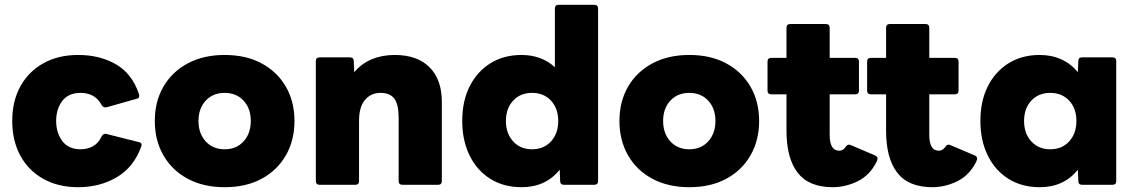

<svg xmlns="http://www.w3.org/2000/svg" viewBox="-20 -770 4729 800"><path d="M306 10Q222 10 160 -25Q98 -60 64.5 -122Q31 -184 31 -266Q31 -348 64.5 -409.5Q98 -471 160 -506Q222 -541 306 -541Q395 -541 462.5 -502.5Q530 -464 559 -378Q564 -361 548 -358L424 -323Q410 -320 403 -333Q389 -359 367 -371Q345 -383 316 -383Q265 -383 239.5 -349.5Q214 -316 214 -266Q214 -217 239.5 -182.5Q265 -148 316 -148Q344 -148 367 -160.5Q390 -173 403 -201Q411 -215 423 -212L558 -178Q575 -175 568 -158Q537 -73 466.5 -31.5Q396 10 306 10Z M916 10Q828 10 762.5 -25Q697 -60 661 -122.5Q625 -185 625 -266Q625 -347 661 -409Q697 -471 762.5 -506Q828 -541 916 -541Q1005 -541 1070 -506Q1135 -471 1171 -409Q1207 -347 1207 -266Q1207 -185 1171 -122.5Q1135 -60 1070 -25Q1005 10 916 10ZM916 -148Q965 -148 995 -181Q1025 -214 1025 -266Q1025 -318 995 -350.5Q965 -383 916 -383Q867 -383 837 -350.5Q807 -318 807 -266Q807 -214 837 -181Q867 -148 916 -148Z M1312 0Q1296 0 1296 -16V-516Q1296 -531 1312 -531H1437Q1454 -531 1454 -516L1456 -469Q1486 -505 1529 -523Q1572 -541 1624 -541Q1719 -541 1770 -489.5Q1821 -438 1821 -346V-16Q1821 0 1805 0H1657Q1641 0 1641 -16V-279Q1641 -335 1623 -359Q1605 -383 1565 -383Q1526 -383 1501 -354Q1476 -325 1476 -266V-16Q1476 0 1460 0Z M2153 10Q2079 10 2023.5 -24.5Q1968 -59 1937 -121.5Q1906 -184 1906 -266Q1906 -349 1937 -410.5Q1968 -472 2023.5 -506.5Q2079 -541 2153 -541Q2236 -541 2292 -490V-734Q2292 -750 2308 -750H2456Q2472 -750 2472 -734V-16Q2472 0 2456 0H2330Q2314 0 2314 -16L2312 -63Q2254 10 2153 10ZM2197 -148Q2246 -148 2276 -181Q2306 -214 2306 -266Q2306 -318 2276 -350.5Q2246 -383 2197 -383Q2148 -383 2118 -350.5Q2088 -318 2088 -266Q2088 -214 2118 -181Q2148 -148 2197 -148Z M2852 10Q2764 10 2698.5 -25Q2633 -60 2597 -122.5Q2561 -185 2561 -266Q2561 -347 2597 -409Q2633 -471 2698.5 -506Q2764 -541 2852 -541Q2941 -541 3006 -506Q3071 -471 3107 -409Q3143 -347 3143 -266Q3143 -185 3107 -122.5Q3071 -60 3006 -25Q2941 10 2852 10ZM2852 -148Q2901 -148 2931 -181Q2961 -214 2961 -266Q2961 -318 2931 -350.5Q2901 -383 2852 -383Q2803 -383 2773 -350.5Q2743 -318 2743 -266Q2743 -214 2773 -181Q2803 -148 2852 -148Z M3450 10Q3350 10 3303.5 -50.5Q3257 -111 3257 -225V-377H3194Q3178 -377 3178 -393V-513Q3178 -529 3194 -529H3257V-654Q3257 -670 3273 -670H3421Q3437 -670 3437 -654V-529H3543Q3559 -529 3559 -513V-393Q3559 -377 3543 -377H3437V-208Q3437 -142 3477 -142Q3494 -142 3506 -161Q3513 -171 3526 -165L3627 -122Q3642 -115 3633 -97Q3605 -40 3554 -15Q3503 10 3450 10Z M3865 10Q3765 10 3718.5 -50.5Q3672 -111 3672 -225V-377H3609Q3593 -377 3593 -393V-513Q3593 -529 3609 -529H3672V-654Q3672 -670 3688 -670H3836Q3852 -670 3852 -654V-529H3958Q3974 -529 3974 -513V-393Q3974 -377 3958 -377H3852V-208Q3852 -142 3892 -142Q3909 -142 3921 -161Q3928 -171 3941 -165L4042 -122Q4057 -115 4048 -97Q4020 -40 3969 -15Q3918 10 3865 10Z M4312 10Q4238 10 4182.5 -24.5Q4127 -59 4096 -121.5Q4065 -184 4065 -266Q4065 -349 4096 -410.5Q4127 -472 4182.5 -506.5Q4238 -541 4312 -541Q4362 -541 4402.5 -522.5Q4443 -504 4471 -469L4473 -516Q4473 -531 4489 -531H4615Q4631 -531 4631 -516V-16Q4631 0 4615 0H4489Q4473 0 4473 -16L4471 -63Q4413 10 4312 10ZM4356 -148Q4405 -148 4435 -181Q4465 -214 4465 -266Q4465 -318 4435 -350.5Q4405 -383 4356 -383Q4307 -383 4277 -350.5Q4247 -318 4247 -266Q4247 -214 4277 -181Q4307 -148 4356 -148Z"/></svg>

Font: LINE Seed Sans App ExtraBold
Style: Regular
Weight: 800
Designer: LINE VX Design & Dalton Maag Ltd & Sandoll Inc
Foundry: Dalton Maag Ltd
Version: Version 1.003